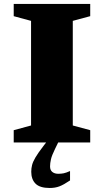

<svg xmlns="http://www.w3.org/2000/svg" viewBox="-20 -727 530 980"><path d="M260.5 34Q244.5 66.5 240 86.5Q235.5 106.5 235.5 122.5Q235.5 141.5 247.2 150.8Q259 160 277 160Q292.5 160 305 157.5Q317.5 155 337.5 146V194Q305 216 283.2 224.2Q261.5 232.5 234 232.5Q183.5 232.5 161.5 210.5Q139.5 188.5 139.5 149.5Q139.5 132 143.8 115.2Q148 98.5 160.8 76.8Q173.5 55 198.5 22.5L215.5 0H50V-62.5L138.5 -86.5V-620.5L50 -644.5V-707H440.5V-644.5L351.5 -620.5V-86.5L440.5 -62.5V0H277Z"/></svg>

Font: Newsreader 6pt
Style: Bold
Weight: 700
Designer: Hugues Gentile
Foundry: Production Type
Version: Version 1.003; ttfautohint (v1.8.3)